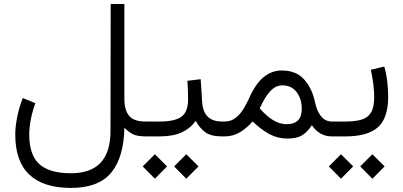

<svg xmlns="http://www.w3.org/2000/svg" viewBox="-20 -672 1988 946"><path d="M154.3 -163.6Q139.2 -123 131.6 -82Q124 -41 124 -10.3Q124 91.8 173.8 136.7Q223.6 181.6 329.6 181.6Q524.4 181.6 524.4 -25.9L525.4 -652.3H592.8V-184.6Q592.8 -130.4 615.7 -101.8Q638.7 -73.2 697.8 -73.2H712.4V0H698.2Q655.8 0 634 -11.2Q612.3 -22.5 592.8 -43Q590.3 102.5 528.3 178.2Q466.3 253.9 329.1 253.9Q194.3 253.9 124.8 188.7Q55.2 123.5 55.2 -9.8Q55.2 -46.4 64.5 -94.2Q73.7 -142.1 92.3 -189Z M1086.9 0H1073.7Q1019.5 0 991.7 -20.3Q963.9 -40.5 944.3 -76.2Q918 -39.6 875.5 -19.8Q833 0 765.6 0H692.9V-73.2H766.6Q840.3 -73.2 873.3 -96.4Q906.2 -119.6 906.7 -181.6Q906.7 -204.1 905.8 -228Q904.8 -252 903.3 -273.9L968.8 -281.7L976.1 -168.5Q982.4 -73.2 1074.2 -73.2H1086.9ZM837.9 147.9 897.9 87.9 958 147.9 897.9 208.5ZM683.1 147.9 743.2 87.9 803.2 147.9 743.2 208.5Z M1224.6 -73.7Q1194.3 -39.1 1160.9 -19.5Q1127.4 0 1087.9 0H1067.4V-73.2H1085.4Q1118.2 -73.2 1141.4 -91.6Q1164.6 -109.9 1180.7 -137.2Q1196.8 -164.6 1208.5 -190.4Q1239.7 -260.3 1279.5 -292.5Q1319.3 -324.7 1368.2 -324.7Q1439 -324.7 1478.3 -280.8Q1517.6 -236.8 1531.2 -171.9Q1540.5 -125.5 1561.5 -99.4Q1582.5 -73.2 1615.7 -73.2H1629.4V0H1615.2Q1553.7 0 1516.6 -55.2Q1494.6 -21.5 1468.5 -5.4Q1442.4 10.7 1395.5 10.7Q1347.7 10.7 1306.9 -11.5Q1266.1 -33.7 1224.6 -73.7ZM1259.8 -138.2Q1292.5 -100.1 1325.4 -80.1Q1358.4 -60.1 1391.6 -60.1Q1466.8 -60.1 1466.8 -135.3Q1466.8 -185.1 1441.4 -218.3Q1416 -251.5 1370.6 -251.5Q1344.2 -251.5 1323.7 -234.1Q1303.2 -216.8 1287.4 -190.7Q1271.5 -164.6 1259.8 -138.2Z M1873.5 -344.2Q1883.8 -307.6 1888.2 -268.6Q1892.6 -229.5 1892.6 -195.8Q1892.6 -90.3 1842.3 -45.2Q1792 0 1682.6 0H1609.9V-73.2H1682.6Q1731.4 -73.2 1762.7 -83Q1793.9 -92.8 1808.8 -118.9Q1823.7 -145 1823.7 -194.3Q1823.7 -222.2 1819.3 -258.3Q1814.9 -294.4 1807.1 -328.1ZM1754.9 147.9 1814.9 87.9 1875 147.9 1814.9 208.5ZM1600.1 147.9 1660.2 87.9 1720.2 147.9 1660.2 208.5Z"/></svg>

Font: Vazir Light FD-WOL-UI
Style: Light-FD-WOL-UI
Weight: 300
Designer: Saber Rastikerdar
Foundry: Saber Rastikerdar
Version: Version 30.0.0